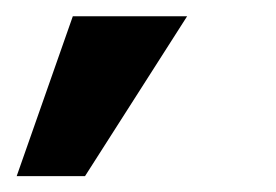

<svg xmlns="http://www.w3.org/2000/svg" viewBox="-78 -93 339 236"><path d="M-57.5 123.5H26.5L152 -73H11.5Z"/></svg>

Font: Anybody Condensed
Style: Bold Italic
Weight: 700
Width: 3
Italic angle: -10°
Version: Version 1.113;gftools[0.9.25]